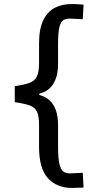

<svg xmlns="http://www.w3.org/2000/svg" viewBox="-20 -805 464 949"><path d="M337 124Q261 124 217 76Q173 28 173 -79V-188Q173 -231 163 -252.5Q153 -274 127.5 -283.5Q102 -293 53 -300V-379Q100 -386 126 -395.5Q152 -405 162.5 -427.5Q173 -450 173 -492V-591Q173 -661 193.5 -704Q214 -747 250 -766Q286 -785 334 -785Q355 -785 374 -783.5Q393 -782 393 -782L389 -710Q389 -710 377 -710.5Q365 -711 350 -712Q335 -713 325 -713Q305 -713 292.5 -705Q280 -697 273.5 -670.5Q267 -644 267 -589V-491Q267 -446 256 -417Q245 -388 229 -372Q213 -356 197.5 -350Q182 -344 174 -342V-336Q182 -334 197 -327.5Q212 -321 228.5 -305.5Q245 -290 256 -260.5Q267 -231 267 -184V-79Q267 -22 274 6.5Q281 35 294 43.5Q307 52 326 52L389 49L393 122Z"/></svg>

Font: Ruda Medium
Style: Regular
Weight: 500
Version: Version 2.001